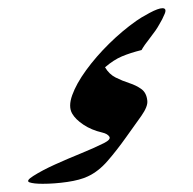

<svg xmlns="http://www.w3.org/2000/svg" viewBox="-20 -702 471 468"><path d="M84 -254Q62 -254 52 -257.5Q42 -261 61 -273Q83 -287 114 -301Q145 -315 177 -328Q209 -341 233 -353Q251 -362 246.5 -369Q242 -376 229 -379Q203 -385 183.5 -398Q164 -411 156 -425Q146 -442 156 -470Q166 -498 190 -531Q214 -564 246 -595.5Q278 -627 312 -651Q323 -659 344.5 -670.5Q366 -682 376 -682Q387 -682 381.5 -668.5Q376 -655 368 -642Q361 -629 346 -610Q331 -591 325 -580Q297 -573 277 -564.5Q257 -556 236 -538Q246 -521 262 -513Q278 -505 295 -499.5Q312 -494 324.5 -485Q337 -476 339 -457Q341 -443 324.5 -419.5Q308 -396 287 -367Q265 -336 242.5 -310Q220 -284 194 -272Q175 -263 144 -258.5Q113 -254 84 -254Z"/></svg>

Font: Aref Ruqaa Ink
Style: Regular
Weight: 400
Designer: Abdullah Aref
Version: Version 1.005